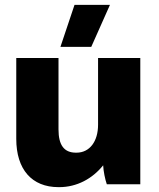

<svg xmlns="http://www.w3.org/2000/svg" viewBox="-20 -759 653 791"><path d="M356 -566 433 -739H287L229 -566ZM221 12H224C297 12 361 -23 405 -78C406 -54 413 -20 420 0H558V-520H384V-245C384 -177 350 -130 295 -130H293C244 -130 221 -161 221 -226V-520H47V-187C47 -61 111 12 221 12Z"/></svg>

Font: Fixel Text ExtraBold
Style: Regular
Weight: 800
Width: 4
Designer: AlfaBravo + MacPaw
Foundry: Kyrylo Tkachov, Marchela Mozhyna, Serhii Makarenko, Maria Weinstein, Zakhar Kryvoshyya
Version: Version 1.211